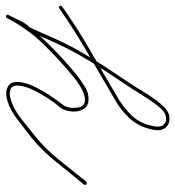

<svg xmlns="http://www.w3.org/2000/svg" viewBox="8 -312 599 656"><g transform="rotate(-90 308.0 15.5)"><path d="M15 10Q11 14 6 11Q2 7 5 2Q43 -43 81 -91Q119 -139 164 -176Q193 -198 227.5 -225Q262 -252 298 -261Q323 -267 340.5 -257Q358 -247 355 -218Q353 -195 340 -168Q327 -141 310.5 -116Q294 -91 280 -73Q273 -65 269.5 -53.5Q266 -42 267 -32Q267 -5 279.5 2Q292 9 309.5 3.5Q327 -2 344 -12.5Q361 -23 371 -32Q432 -82 484.5 -136Q537 -190 574 -261Q576 -266 582 -263Q587 -260 584 -255Q575 -238 565 -216.5Q555 -195 541 -182Q541 -182 542 -183Q542 -184 542 -183Q523 -142 504.5 -99.5Q486 -57 463 -17Q436 31 405.5 77.5Q375 124 344 170Q328 196 310 224.5Q292 253 271 275Q254 293 233.5 294.5Q213 296 200 282Q187 268 192 240Q201 191 231.5 158Q262 125 304 103Q304 103 304 103Q304 103 304 103Q380 58 457 13.5Q534 -31 607 -82Q607 -82 607 -82Q607 -82 607 -82Q611 -85 615 -80Q618 -76 613 -72Q541 -21 463.5 23.5Q386 68 310 113Q310 113 310 113Q310 113 310 113Q270 135 241 165.5Q212 196 204 242Q200 264 209.5 274.5Q219 285 234 283Q249 281 263 267Q283 245 300.5 217Q318 189 334 164Q365 118 395.5 71.5Q426 25 453 -23Q475 -63 493.5 -105Q512 -147 532 -189Q532 -189 532 -189Q533 -190 533 -190Q545 -203 555 -224Q565 -245 574 -261Q577 -266 582 -263Q587 -261 584 -255Q547 -183 494 -128Q441 -73 379 -22Q362 -9 340 5Q318 19 295 18Q271 17 261.5 -1.5Q252 -20 255 -43.5Q258 -67 270 -81Q284 -97 300 -121.5Q316 -146 328.5 -172Q341 -198 343 -220Q345 -242 332 -248Q319 -254 300 -249Q266 -240 232.5 -214Q199 -188 172 -166Q127 -130 89 -82.5Q51 -35 15 10Q15 10 15 10Q15 10 15 10Z"/></g></svg>

Font: FRB American Cursive Thin
Style: Italic
Weight: 100
Italic angle: -25°
Version: Version 2.0;Modular Font Editor K font №1